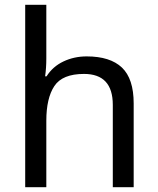

<svg xmlns="http://www.w3.org/2000/svg" viewBox="-20 -780 658 800"><path d="M173 -537Q173 -497 168 -462H174Q200 -503 244.5 -524Q289 -545 341 -545Q439 -545 488 -498.5Q537 -452 537 -349V0H450V-343Q450 -472 330 -472Q240 -472 206.5 -421.5Q173 -371 173 -277V0H85V-760H173Z"/></svg>

Font: Noto Sans Mongolian
Style: Regular
Weight: 400
Designer: Monotype Design Team
Foundry: Monotype Imaging Inc.
Version: Version 3.001; ttfautohint (v1.8.4.7-5d5b)